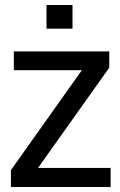

<svg xmlns="http://www.w3.org/2000/svg" viewBox="-20 -752 484 772"><path d="M271.5 -731.9H167V-636.7H271.5ZM424.8 -76.7H132.8L419.4 -480V-545.4H35.6V-469.7H309.1L23.9 -67.9V0H424.8Z"/></svg>

Font: SG Kara Light
Style: Regular
Weight: 400
Designer: Damoon Khanjanzadeh
Version: Version 1.000